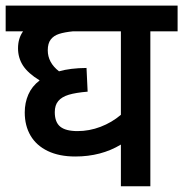

<svg xmlns="http://www.w3.org/2000/svg" viewBox="-29 -648 638 668"><path d="M588.9 -539.1H494.1V0H391.6V-145Q322.8 -103.5 232.9 -103.5Q176.8 -103.5 137.2 -122.6Q97.7 -141.6 77.4 -176Q57.1 -210.4 57.1 -256.8Q57.1 -290.5 69.6 -319.1Q82 -347.7 108.9 -368.2Q68.4 -393.1 51 -419.9Q33.7 -446.8 33.7 -480Q33.7 -514.6 51.3 -539.1H-9.3V-628.4H588.9ZM391.6 -539.1H225.6Q195.3 -536.1 176.5 -530Q157.7 -523.9 147.5 -510.5Q137.2 -497.1 137.2 -473.1Q137.2 -430.2 176.3 -399.9Q215.8 -411.1 272 -411.6L275.9 -329.1Q234.9 -325.7 210.4 -318.4Q186 -311 173.8 -296.6Q161.6 -282.2 161.6 -257.8Q161.6 -222.7 180.7 -207.3Q199.7 -191.9 240.7 -191.9Q281.7 -191.9 320.8 -206.8Q359.9 -221.7 391.6 -248.5Z"/></svg>

Font: Varta
Style: Bold
Weight: 700
Designer: Joana Correia, Viktoriya Grabowska, Eben Sorkin
Foundry: Sorkin Type
Version: Version 1.002; ttfautohint (v1.3) -l 8 -r 24 -G 200 -x 12 -H